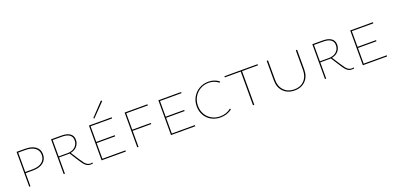

<svg xmlns="http://www.w3.org/2000/svg" viewBox="1 -1538 4872 2381"><g transform="rotate(-20 2437.0 -347.5)"><path d="M402 -320Q402 -251 352.5 -212Q303 -173 216 -173H120V0H104V-459H214Q303 -459 352.5 -422.5Q402 -386 402 -320ZM385 -319Q385 -378 339.5 -411Q294 -444 212 -444H120V-188H217Q296 -188 340.5 -223Q385 -258 385 -319Z M945 0Q929 3 914 3Q886 3 866 -9Q846 -21 829 -42Q812 -63 786 -104L715 -215Q707 -214 691 -214H575V0H559V-459H697Q769 -459 808 -431Q847 -403 847 -349Q847 -300 816 -264Q785 -228 731 -218L801 -110Q827 -70 842 -51Q857 -32 875 -21Q893 -10 917 -10Q930 -10 943 -13ZM692 -228Q755 -228 792.5 -262Q830 -296 830 -348Q830 -396 796 -420Q762 -444 697 -444H575V-228Z M1152 -518 1141 -527 1305 -700 1318 -689ZM1379 -15V0H1059V-459H1359V-444H1075V-237H1319V-222H1075V-15Z M1546 -444V-227H1791V-212H1546V0H1530V-459H1831V-444Z M2295 -15V0H1975V-459H2275V-444H1991V-237H2235V-222H1991V-15Z M2396 -225Q2396 -293 2428 -347.5Q2460 -402 2514.5 -433Q2569 -464 2635 -464Q2716 -464 2775 -416L2764 -404Q2707 -450 2634 -450Q2573 -450 2522.5 -421Q2472 -392 2442.5 -341Q2413 -290 2413 -226Q2413 -164 2441 -114.5Q2469 -65 2518.5 -37Q2568 -9 2630 -9Q2713 -9 2773 -58L2783 -46Q2718 5 2629 5Q2563 5 2509.5 -24.5Q2456 -54 2426 -106.5Q2396 -159 2396 -225Z M3284 -444H3074V0H3057V-444H2847V-459H3284Z M3405 -200V-459H3422V-202Q3422 -115 3473 -62Q3524 -9 3608 -9Q3690 -9 3739.5 -61Q3789 -113 3789 -200V-459H3806V-201Q3806 -107 3751.5 -51Q3697 5 3607 5Q3516 5 3460.5 -51.5Q3405 -108 3405 -200Z M4393 0Q4377 3 4362 3Q4334 3 4314 -9Q4294 -21 4277 -42Q4260 -63 4234 -104L4163 -215Q4155 -214 4139 -214H4023V0H4007V-459H4145Q4217 -459 4256 -431Q4295 -403 4295 -349Q4295 -300 4264 -264Q4233 -228 4179 -218L4249 -110Q4275 -70 4290 -51Q4305 -32 4323 -21Q4341 -10 4365 -10Q4378 -10 4391 -13ZM4140 -228Q4203 -228 4240.5 -262Q4278 -296 4278 -348Q4278 -396 4244 -420Q4210 -444 4145 -444H4023V-228Z M4827 -15V0H4507V-459H4807V-444H4523V-237H4767V-222H4523V-15Z"/></g></svg>

Font: Ysabeau SC Thin
Style: Regular
Weight: 200
Designer: Christian Thalmann (Catharsis Fonts)
Version: Version 0.003